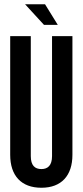

<svg xmlns="http://www.w3.org/2000/svg" viewBox="-20 -873 390 904"><path d="M98 -853 187 -756H252L192 -853ZM225 -703V-138C225 -94 205 -77 175 -77C144 -77 125 -94 125 -138V-703H28V-144C28 -46 80 11 175 11C269 11 321 -46 321 -144V-703Z"/></svg>

Font: Modon Arabic
Style: Bold
Weight: 700
Designer: Ahmedzaza
Foundry: Ahmedzaza
Version: Version 2.010